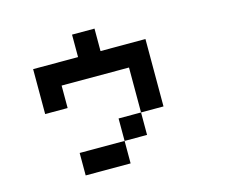

<svg xmlns="http://www.w3.org/2000/svg" viewBox="-105 -891 1209 1032"><g transform="rotate(-15 500.0 -375.0)"><path d="M125 -625H375V-750H500V-625H750V-250H625V-500H250V-375H125ZM250 0V-125H500V0ZM500 -125V-250H625V-125Z"/></g></svg>

Font: Galmuri7 Regular
Style: Regular
Weight: 400
Designer: Lee Minseo (quiple)
Version: Version 2.399;hotconv 1.1.1;makeotfexe 2.6.0 DEVELOPMENT